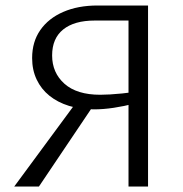

<svg xmlns="http://www.w3.org/2000/svg" viewBox="-20 -678 667 698"><path d="M447.2 0V-603.3H324.4Q250 -603.3 209.7 -570.8Q169.5 -538.4 169.5 -476.5Q169.5 -413.5 214.4 -373.5Q259.4 -333.5 344.5 -333.5Q359.7 -333.5 380.3 -334.7Q400.8 -336 423.8 -338.2Q446.8 -340.5 468 -343.5V-301.3Q431.6 -291.9 393.4 -286.1Q355.1 -280.4 322.1 -280.4Q272.1 -280.4 230.9 -293.1Q189.6 -305.9 159.7 -330Q129.8 -354 113.3 -388.8Q96.8 -423.6 96.8 -466.7Q96.8 -526.2 126.6 -568.8Q156.4 -611.5 210 -634.7Q263.5 -658 334.7 -658H518.2V0ZM121.6 0H31.8L269.6 -322.5L324.4 -301.5Z"/></svg>

Font: Ysabeau
Style: Bold
Weight: 700
Designer: Christian Thalmann (Catharsis Fonts)
Version: Version 2.000;gftools[0.9.27.dev2+g8671c4b]